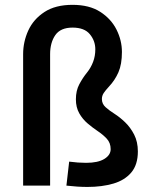

<svg xmlns="http://www.w3.org/2000/svg" viewBox="-20 -756 627 782"><path d="M250.5 0 261.7 -97.7Q298.3 -92.8 330.6 -92.8Q378.9 -92.8 404.8 -108.6Q430.7 -124.5 430.7 -148.4Q430.7 -174.3 414.6 -191.4Q398.4 -208.5 377 -222.7Q357.4 -235.8 336.9 -253.2Q316.4 -270.5 302.7 -294.7Q289.1 -318.8 289.1 -351.6Q289.1 -386.7 303 -412.8Q316.9 -439 334 -460Q350.1 -480 359.1 -503.7Q368.2 -527.3 368.2 -555.2Q368.2 -589.8 345.9 -616.7Q323.7 -643.6 275.4 -643.6Q226.6 -643.6 205.3 -613Q184.1 -582.5 184.1 -535.2V0H74.2V-535.2Q74.2 -585.9 95.2 -631.8Q116.2 -677.7 160.9 -707Q205.6 -736.3 275.4 -736.3Q343.8 -736.3 388.2 -707.8Q432.6 -679.2 454.6 -635.3Q476.6 -591.3 476.6 -544.4Q476.6 -494.1 462.4 -461.7Q448.2 -429.2 423.8 -403.3Q410.2 -388.7 402.6 -377.4Q395 -366.2 395 -352.5Q395 -333 410.2 -319.3Q425.3 -305.7 447.8 -291.5Q467.8 -278.8 489.5 -258.1Q511.2 -237.3 526.4 -207.8Q541.5 -178.2 541.5 -139.2Q541.5 -85.4 514.9 -53.7Q488.3 -22 441.9 -8.3Q395.5 5.4 335.9 5.4Q296.4 5.4 250.5 0Z"/></svg>

Font: Estedad-FD SemiBold
Style: Regular
Weight: 600
Designer: Amin Abedi
Version: Version 7.3